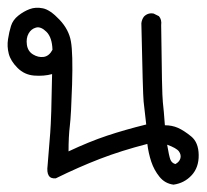

<svg xmlns="http://www.w3.org/2000/svg" viewBox="-20 -306 540 502"><path d="M433.6 176.8Q411.1 173.8 397 156.2Q382.8 138.7 375.5 116.7Q368.2 94.7 365.2 70.3Q296.9 87.9 241.2 109.4Q185.5 130.9 126 160.2Q99.6 163.1 104.5 126Q108.4 78.1 111.3 41.5Q114.3 4.9 116.2 -112.3Q94.7 -106.4 69.3 -108.4Q43.9 -110.4 25.9 -128.4Q7.8 -146.5 2.9 -165.5Q-2 -184.6 1 -203.6Q3.9 -222.7 8.8 -238.3Q13.7 -253.9 27.8 -265.1Q42 -276.4 57.6 -282.2Q73.2 -288.1 92.3 -284.2Q111.3 -280.3 135.7 -254.4Q160.2 -228.5 165.5 -197.3Q170.9 -166 168.5 -85.4Q166 -4.9 162.6 22.9Q159.2 50.8 159.2 89.8Q212.9 64.5 259.8 48.8Q306.6 33.2 362.3 19.5Q357.4 -22.5 355.5 -40.5Q353.5 -58.6 349.6 -245.1Q350.6 -254.9 356.4 -262.7Q367.2 -273.4 381.8 -270.5L395.5 -263.7Q403.3 -254.9 401.4 -240.2Q403.3 -58.6 405.8 -38.6Q408.2 -18.6 411.1 21.5Q429.7 21.5 445.3 28.3Q460.9 35.2 480 50.8Q499 66.4 499.5 99.1Q500 131.8 481 152.3Q461.9 172.9 433.6 176.8ZM438.5 123Q449.2 117.2 451.7 107.9Q454.1 98.6 447.8 89.8Q441.4 81.1 417 72.3Q421.9 101.6 425.3 110.8Q428.7 120.1 438.5 123ZM117.2 -175.8Q116.2 -208 101.6 -222.7Q86.9 -237.3 74.2 -233.9Q61.5 -230.5 54.7 -218.3Q47.9 -206.1 50.3 -189Q52.7 -171.9 66.4 -163.6Q80.1 -155.3 94.2 -157.2Q108.4 -159.2 117.2 -175.8Z"/></svg>

Font: JasonHandwriting1
Style: Regular
Weight: 400
Version: Version 1.48.20